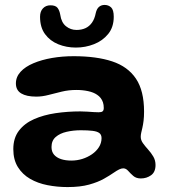

<svg xmlns="http://www.w3.org/2000/svg" viewBox="-20 -701 688 779"><path d="M254 58Q212 58 172.5 50.2Q133 42.5 102 24.5Q71 6.5 52.5 -23.2Q34 -53 34 -96Q34 -141 56.8 -170.8Q79.5 -200.5 118 -217.5Q156.5 -234.5 205.2 -241.8Q254 -249 306 -249Q320 -249 334.2 -248Q348.5 -247 360.8 -246.2Q373 -245.5 380.5 -245.5Q392 -245.5 396.5 -249.5Q401 -253.5 401 -263Q401 -275.5 397.8 -285.5Q394.5 -295.5 388.5 -303.2Q382.5 -311 374 -316.5Q359.5 -326.5 337.5 -331.2Q315.5 -336 290 -336Q258.5 -336 230.5 -329.2Q202.5 -322.5 177 -315.8Q151.5 -309 127 -309Q87.5 -309 66 -322Q44.5 -335 44.5 -362.5Q44.5 -389 63.5 -409.8Q82.5 -430.5 115.8 -444.5Q149 -458.5 191 -465.8Q233 -473 278.5 -473Q371.5 -473 435 -452Q498.5 -431 531.5 -382Q564.5 -333 564.5 -248Q564.5 -227 562.5 -211Q560.5 -195 557.8 -183.2Q555 -171.5 553 -162.5Q551 -153.5 551 -146Q551 -132.5 560 -120Q569 -107.5 581 -94.2Q593 -81 602 -65.8Q611 -50.5 611 -31.5Q611 -3 593 10Q575 23 551.5 23Q532.5 23 520.8 12.8Q509 2.5 500 -7.8Q491 -18 480 -18Q472.5 -18 463.2 -13.5Q454 -9 441 0Q426 10.5 401.8 24.2Q377.5 38 341.5 48Q305.5 58 254 58ZM269.5 -49.5Q292.5 -49.5 314 -56.2Q335.5 -63 353.2 -75.2Q371 -87.5 381.5 -104.2Q392 -121 392 -140.5Q392 -154.5 383 -161.2Q374 -168 355.2 -170.2Q336.5 -172.5 308 -172.5Q277.5 -172.5 250.2 -166.2Q223 -160 206 -145.2Q189 -130.5 189 -104.5Q189 -85.5 199.2 -73.5Q209.5 -61.5 227.5 -55.5Q245.5 -49.5 269.5 -49.5ZM288 -508Q249.5 -508 216.2 -521.5Q183 -535 162.8 -562.5Q142.5 -590 142.5 -633Q142.5 -654.5 154.2 -667Q166 -679.5 184.5 -679.5Q205.5 -679.5 213.5 -669Q221.5 -658.5 224.5 -641Q229 -609.5 247.8 -594.5Q266.5 -579.5 290.5 -579.5Q311 -579.5 326.8 -586.8Q342.5 -594 353.2 -609.2Q364 -624.5 368.5 -648Q372.5 -665.5 381.8 -673.2Q391 -681 404.5 -681Q420 -681 430.8 -671Q441.5 -661 441.5 -633Q441.5 -591 419 -563.2Q396.5 -535.5 361.5 -521.8Q326.5 -508 288 -508Z"/></svg>

Font: Gluten SemiBold
Style: Regular
Weight: 600
Designer: Tyler Finck
Foundry: Etcetera Type Company
Version: Version 1.300